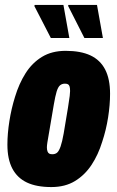

<svg xmlns="http://www.w3.org/2000/svg" viewBox="-20 -746 476 778"><path d="M188 12Q128 12 89 -6.5Q50 -25 30 -63Q10 -101 10 -160Q10 -204 18 -255Q26 -306 41 -354Q57 -407 83.5 -449Q110 -491 150 -515.5Q190 -540 246 -540Q307 -540 346.5 -521.5Q386 -503 406 -464.5Q426 -426 426 -366Q426 -321 418 -270Q410 -219 394 -171Q378 -119 351 -78Q324 -37 284 -12.5Q244 12 188 12ZM192 -121Q204 -121 211.5 -127.5Q219 -134 225.5 -152.5Q232 -171 238 -205Q250 -276 255.5 -310Q261 -344 262.5 -357.5Q264 -371 264 -377Q264 -389 262 -395.5Q260 -402 255.5 -404.5Q251 -407 243 -407Q231 -407 223 -400Q215 -393 209.5 -375Q204 -357 198 -322Q186 -250 180 -216Q174 -182 172 -169Q170 -156 170 -149Q170 -139 172.5 -132.5Q175 -126 179.5 -123.5Q184 -121 192 -121ZM322 -592 256 -722 257 -726H373L397 -592ZM186 -592 119 -722 121 -726H237L261 -592Z"/></svg>

Font: Archivo ExtraCondensed Black
Style: Italic
Weight: 900
Width: 2
Italic angle: -10°
Designer: Hector Gatti
Foundry: Omnibus-Type
Version: Version 2.001